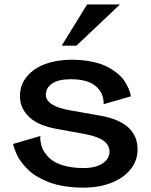

<svg xmlns="http://www.w3.org/2000/svg" viewBox="-20 -841 687 875"><path d="M526.9 -820.8 328.1 -632.8H261.2L377 -820.8ZM576.2 -401.9 452.1 -366.2Q452.1 -367.7 452.4 -370.1Q452.6 -372.6 451.9 -380.4Q451.2 -388.2 449.5 -395.8Q447.8 -403.3 443.1 -413.6Q438.5 -423.8 431.9 -432.6Q425.3 -441.4 413.8 -450.4Q402.3 -459.5 387.7 -465.8Q373 -472.2 351.6 -476.1Q330.1 -480 304.2 -480Q246.1 -480 217.5 -460.4Q189 -440.9 189 -409.2Q189 -357.4 300.8 -337.9L437 -314Q606.9 -283.7 606.9 -160.2Q606.9 -107.9 573.7 -67.9Q540.5 -27.8 484.6 -6.8Q428.7 14.2 359.9 14.2Q313 14.2 272.2 7.3Q231.4 0.5 201.9 -11Q172.4 -22.5 147.7 -37.4Q123 -52.2 106.7 -68.8Q90.3 -85.4 77.6 -102.1Q64.9 -118.7 58.1 -133.5Q51.3 -148.4 46.9 -159.9Q42.5 -171.4 41 -178.2L40 -185.1L164.1 -221.2Q163.6 -218.3 163.3 -212.9Q163.1 -207.5 165.5 -192.4Q168 -177.2 173.6 -163.6Q179.2 -149.9 193.4 -133.1Q207.5 -116.2 227.8 -104Q248 -91.8 282.5 -83.5Q316.9 -75.2 360.8 -75.2Q415.5 -75.2 447.3 -96.2Q479 -117.2 479 -149.9Q479 -179.2 452.4 -199.2Q425.8 -219.2 362.8 -231L241.2 -252.9Q153.3 -268.6 112.1 -308.6Q70.8 -348.6 70.8 -402.8Q70.8 -454.1 102.5 -492.2Q134.3 -530.3 187.3 -549.6Q240.2 -568.8 306.2 -568.8Q357.9 -568.8 400.9 -559.6Q443.8 -550.3 470.9 -535.6Q498 -521 518.8 -503.2Q539.6 -485.4 550 -467.5Q560.5 -449.7 566.9 -435.1Q573.2 -420.4 574.7 -411.1Z"/></svg>

Font: Sporting Grotesque
Style: Regular
Weight: 400
Designer: Lucas LE BIHAN
Foundry: Lucas LE BIHAN
Version: Version 2.001;PS 2.1;hotconv 1.0.88;makeotf.lib2.5.647800